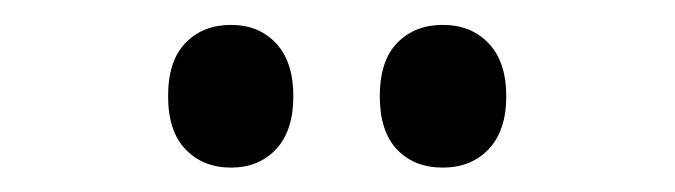

<svg xmlns="http://www.w3.org/2000/svg" viewBox="-20 -752 545 155"><path d="M115.7 -674.3Q115.7 -703.1 129.9 -717.5Q144 -731.9 166.5 -731.9Q189 -731.9 202.9 -717Q216.8 -702.1 216.8 -674.3Q216.8 -646.5 202.9 -631.6Q189 -616.7 166.5 -616.7Q144 -616.7 129.9 -631.3Q115.7 -646 115.7 -674.3ZM286.6 -674.3Q286.6 -703.1 300.8 -717.5Q314.9 -731.9 337.4 -731.9Q360.4 -731.9 374.5 -717Q388.7 -702.1 388.7 -674.3Q388.7 -646.5 374.5 -631.6Q360.4 -616.7 337.4 -616.7Q314.5 -616.7 300.5 -631.3Q286.6 -646 286.6 -674.3Z"/></svg>

Font: Open Sans Condensed SemiBold
Style: Regular
Weight: 600
Width: 3
Designer: Monotype Design Team
Foundry: Monotype Imaging Inc.
Version: Version 3.000; ttfautohint (v1.8.4)